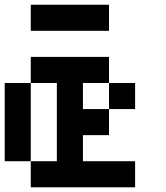

<svg xmlns="http://www.w3.org/2000/svg" viewBox="-20 -798 707 818"><path d="M111.1 -111.1H0V-444.4H111.1ZM444.4 -666.7H111.1V-777.8H444.4ZM222.2 -444.4H111.1V-555.6H444.4V-444.4H333.3V-333.3H444.4V-222.2H333.3V-111.1H555.6V0H111.1V-111.1H222.2ZM555.6 -333.3H444.4V-444.4H555.6Z"/></svg>

Font: Pixeloid Mono
Style: Regular
Weight: 400
Monospace: yes
Designer: GGBotNet
Foundry: GGBotNet
Version: 0.5